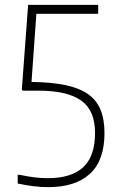

<svg xmlns="http://www.w3.org/2000/svg" viewBox="-20 -760 500 792"><path d="M178 12Q149 12 117 8Q85 4 53 -3V-39H61Q93 -32 121.5 -28.5Q150 -25 177 -25Q274 -25 323 -70Q372 -115 372 -212Q372 -305 314.5 -345.5Q257 -386 140 -386H74L70 -390L96 -740H385V-703H130L110 -422Q190 -421 247 -409.5Q304 -398 340.5 -373.5Q377 -349 394 -309Q411 -269 411 -211Q411 -98 351 -43Q291 12 178 12Z"/></svg>

Font: Encode Sans Narrow
Style: Thin
Weight: 250
Designer: Pablo Impallari, Andres Torresi
Foundry: Pablo Impallari, Andres Torresi
Version: Version 1.000; ttfautohint (v1.00) -l 8 -r 50 -G 200 -x 14 -